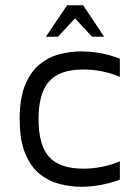

<svg xmlns="http://www.w3.org/2000/svg" viewBox="-20 -704 532 732"><path d="M289 8Q249 8 207.5 -2.5Q166 -13 131.5 -40.5Q97 -68 76 -119Q55 -170 55 -250Q55 -330 76 -380.5Q97 -431 131.5 -459Q166 -487 207.5 -497.5Q249 -508 289 -508Q327 -508 364.5 -501Q402 -494 437 -480V-411Q404 -425 369 -432Q334 -439 297 -439Q208 -439 167.5 -394Q127 -349 127 -250Q127 -150 167.5 -105.5Q208 -61 297 -61Q334 -61 369 -68Q404 -75 437 -89V-19Q402 -6 364.5 1Q327 8 289 8ZM155 -564 236 -684H297L377 -564H331L266 -634L201 -564Z"/></svg>

Font: Maven Pro
Style: Regular
Weight: 400
Designer: Joe Prince
Foundry: Joe Prince
Version: Version 2.103